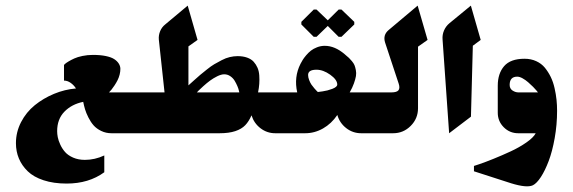

<svg xmlns="http://www.w3.org/2000/svg" viewBox="-20 -474 2038 683"><path d="M351 138.7V79Q317.3 94.7 282 94.7Q258.7 94.7 240.3 86.7Q222 78.7 211.7 67Q201.3 55.3 194.5 40.5Q187.7 25.7 185.5 14Q183.3 2.3 183.3 -7.3Q183.3 -50.3 209.2 -76.8Q235 -103.3 276 -111.7Q278.7 -98 282.5 -85.2Q286.3 -72.3 294.5 -56Q302.7 -39.7 313 -28Q323.3 -16.3 340 -8.2Q356.7 0 376.7 0H503.7V-145.3H367.7Q371.7 -149 376.5 -155Q381.3 -161 387.3 -170Q393.3 -179 398.2 -188.7Q403 -198.3 405.7 -209Q408.3 -219.7 408.2 -229.5Q408 -239.3 402.2 -248.3Q396.3 -257.3 385.8 -264Q375.3 -270.7 356.2 -274.7Q337 -278.7 310.7 -278.7Q291.3 -278.7 273.5 -275Q255.7 -271.3 244.2 -266Q232.7 -260.7 224 -255.5Q215.3 -250.3 211.3 -246.7L207.7 -243V-187.3Q219.7 -187.3 231 -179.5Q242.3 -171.7 250.3 -159.3Q210.3 -156 172.2 -140.2Q134 -124.3 103.7 -99.7Q73.3 -75 55 -39.7Q36.7 -4.3 36.7 35.3Q36.7 64.7 47.2 89.8Q57.7 115 78.7 135.3Q99.7 155.7 135.2 167.3Q170.7 179 217 179Q296 179 351 138.7Z M761 0Q794.3 0 816.8 -7.5Q839.3 -15 852.3 -28.5Q865.3 -42 874.7 -63.7Q883.7 -35.3 906.8 -17.7Q930 0 959.3 0H1019.3V-145.3H898Q901.3 -161.3 902.3 -175.8Q903.3 -190.3 902.3 -205.5Q901.3 -220.7 896.2 -232.7Q891 -244.7 882.5 -254.2Q874 -263.7 859.3 -269Q844.7 -274.3 825.3 -274.3Q811.7 -274.3 797.5 -271Q783.3 -267.7 768.3 -259.8Q753.3 -252 742.2 -245.5Q731 -239 715.3 -226.3Q699.7 -213.7 692.3 -207.7Q685 -201.7 669.2 -187.3Q653.3 -173 650.3 -170.3V-309L682.7 -332L647.7 -454L568 -387.3Q555.7 -377.7 549.7 -363.2Q543.7 -348.7 545 -333.3L565.3 -145.3H457V0ZM831.3 -145.3H680.3Q682.7 -148 687 -152.3Q691.3 -156.7 703.5 -167.7Q715.7 -178.7 727.2 -187.2Q738.7 -195.7 752.8 -202.7Q767 -209.7 777.7 -209.7Q789.3 -209.7 799.2 -203Q809 -196.3 814.7 -186.8Q820.3 -177.3 824.3 -168Q828.3 -158.7 829.7 -152Z M1106 -343 1146 -381.7 1184.7 -343H1194.7L1240.3 -387V-396.3L1194.7 -440H1184.7L1146 -401.7L1106 -440H1096L1052 -396.3V-387L1096 -343ZM1065.3 0Q1099 0 1129 -17Q1159 -34 1180 -65Q1188 -36.7 1211.5 -18.3Q1235 0 1265 0H1349.3V-145.3H1224Q1233.7 -162.3 1239 -177.3Q1244.3 -192.3 1246.2 -203.3Q1248 -214.3 1245.8 -225Q1243.7 -235.7 1241 -242.2Q1238.3 -248.7 1231.8 -256.5Q1225.3 -264.3 1221.3 -268Q1217.3 -271.7 1209.7 -278Q1209 -278.7 1208.5 -279Q1208 -279.3 1207.5 -280Q1207 -280.7 1206.3 -281Q1171.3 -311 1135.3 -311Q1121 -311 1107.8 -305.8Q1094.7 -300.7 1085.8 -293.7Q1077 -286.7 1068.8 -277Q1060.7 -267.3 1056.7 -260.7Q1052.7 -254 1049 -247Q1025 -199.7 1037.3 -145.3H973V0ZM1076 -207.3Q1076 -226 1105.7 -226Q1129.7 -226 1154.7 -208.2Q1179.7 -190.3 1179.7 -173.3Q1179.7 -164.7 1162.3 -158Q1145 -151.3 1127.7 -149L1110.7 -146.7Q1109.3 -148 1107 -150.2Q1104.7 -152.3 1098.7 -159.2Q1092.7 -166 1088 -172.8Q1083.3 -179.7 1079.7 -189.3Q1076 -199 1076 -207.3Z M1302.3 0H1378.3Q1415 0 1441 -26.2Q1467 -52.3 1467 -89V-308L1501 -332L1465.7 -454L1362.3 -367Q1341.3 -349.3 1350 -322.3L1398.3 -176.3Q1403.3 -161 1397.7 -153.2Q1392 -145.3 1371.7 -145.3H1302.3Z M1577.7 0 1655.3 -59 1662 -311.3 1690 -332 1655 -454 1578.7 -391.3Q1566 -380.7 1559.5 -365.5Q1553 -350.3 1554.3 -334Z M1820 -201.3Q1828.3 -201.3 1838.8 -195.5Q1849.3 -189.7 1858.7 -181.5Q1868 -173.3 1876.2 -165.2Q1884.3 -157 1889 -151.3L1893.7 -145.3H1824.3Q1813.3 -145.3 1803.2 -152Q1793 -158.7 1793 -172Q1793 -201.3 1820 -201.3ZM1875.7 185Q1889.3 178.3 1904.2 155.5Q1919 132.7 1931.8 98.8Q1944.7 65 1953.2 17.3Q1961.7 -30.3 1961.7 -80Q1961.7 -100 1959.7 -119.3Q1957.7 -138.7 1952.8 -160.3Q1948 -182 1939.2 -200.2Q1930.3 -218.3 1918.2 -233.2Q1906 -248 1887.3 -256.5Q1868.7 -265 1846 -265Q1796 -265 1773.3 -238.7Q1750.7 -212.3 1750.7 -169.3V-73Q1750.7 -42.7 1772 -21.3Q1793.3 0 1823.7 0H1885.7Q1877.7 15.3 1852.2 33Q1826.7 50.7 1796 64.8Q1765.3 79 1735.5 91Q1705.7 103 1686 109.7L1666 116.3V135.3Q1666.3 135.3 1798.3 178Q1854.3 195.3 1875.7 185Z"/></svg>

Font: Jomhuria
Style: Regular
Weight: 400
Designer: Arabic design by Kourosh Beigpour, Latin design by Eben Sorkin, engineering by Lasse Fister and Khaled Hosney
Version: Version 1.0010